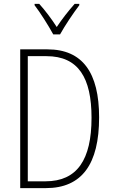

<svg xmlns="http://www.w3.org/2000/svg" viewBox="-20 -968 587 988"><path d="M254 -791H289C314 -836 356 -899 388 -941V-948H364C329 -908 300 -871 272 -829C246 -870 211 -916 182 -948H158V-941C186 -905 229 -837 254 -791ZM490 -364C490 -594 405 -714 224 -714H84V0H216C402 0 490 -124 490 -364ZM451 -362C451 -146 377 -35 214 -35H123V-679H219C384 -679 451 -567 451 -362Z"/></svg>

Font: Noto Sans Thai Looped Condensed ExtraLight
Style: Regular
Weight: 200
Width: 3
Designer: Sasikarn Vongin, Ben Mitchell
Foundry: The Fontpad Ltd
Version: Version 1.001